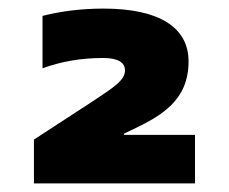

<svg xmlns="http://www.w3.org/2000/svg" viewBox="-20 -716 532 447"><path d="M434 -402H269V-405L290 -415C354 -446 419 -481 419 -573C419 -652 351 -696 221 -696C166 -696 118 -689 79 -679V-557C123 -573 169 -581 220 -581C254 -581 271 -571 271 -552C271 -529 244 -512 194 -479L59 -391V-289H434Z"/></svg>

Font: LT Wave Black
Style: Regular
Weight: 900
Designer: Daniel Lyons
Version: Version 2.5 (Glyphs App)